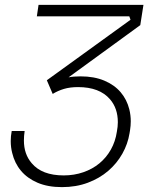

<svg xmlns="http://www.w3.org/2000/svg" viewBox="-20 -750 645 787"><path d="M234 17Q176 17 134 -1Q92 -19 66 -50Q40 -81 30 -123Q24 -146 24 -172Q24 -192 28 -213H81Q78 -193 78 -174Q78 -118 110 -81Q152 -31 241 -31Q284 -31 321.5 -44Q359 -57 387.5 -80.5Q416 -104 434.5 -137Q453 -170 459 -210Q463 -231 463 -249Q463 -306 431 -343Q388 -393 300 -393Q267 -393 242 -385.5Q217 -378 196 -365L172 -421L515 -669L510 -683H131L138 -730H568L555 -647L261 -433Q281 -437 310 -437Q366 -437 407.5 -419.5Q449 -402 474.5 -372Q500 -342 510 -302Q516 -278 516 -253Q516 -235 513 -216L511 -204Q504 -160 481.5 -120Q459 -80 423.5 -49.5Q388 -19 340 -1Q292 17 234 17Z"/></svg>

Font: Sora ExtraLight
Style: Italic
Weight: 200
Designer: Jonathan Barnbrook, Juli√°n Moncada
Version: Version 1.000